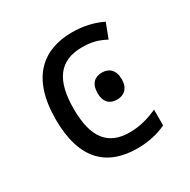

<svg xmlns="http://www.w3.org/2000/svg" viewBox="-131 -670 792 802"><g transform="rotate(-30 265.0 -268.5)"><path d="M311 10C364 10 412 -1 451 -20V-96C412 -78 366 -64 317 -64C215 -64 162 -124 162 -266C162 -406 213 -472 320 -472C362 -472 394 -465 433 -444L460 -515C416 -536 369 -547 315 -547C177 -547 75 -469 75 -265C75 -70 167 10 311 10ZM339 -209C373 -209 398 -230 398 -273C398 -319 373 -339 339 -339C305 -339 281 -319 281 -273C281 -230 304 -209 339 -209Z"/></g></svg>

Font: Noto Sans Mono Condensed
Style: Regular
Weight: 400
Width: 3
Designer: Monotype Design Team
Foundry: Monotype Imaging Inc.
Version: Version 2.014